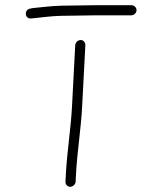

<svg xmlns="http://www.w3.org/2000/svg" viewBox="-20 -642 564 739"><path d="M269.5 -468 257.2 -233C252.6 -144.9 238.1 -58.5 233.5 28C233 38 232.5 48 232 58C231.4 67.7 239.9 77 250 77C260 77 270.5 67.7 271 58C271.5 48.3 272 38.7 272.5 29C277 -57.8 291.6 -144.3 296.2 -233L308.5 -468C309.1 -478.6 301.2 -488 290.6 -488C280 -488 270.1 -478.6 269.5 -468ZM349.6 -583H485.6C495.3 -583 505 -591.9 505.5 -602C506.1 -612 497.3 -622 485.6 -622H350.6C304.3 -622 257.6 -620 213.4 -620C173.8 -618.8 139.6 -613.9 107 -611L96.9 -609C71.5 -605.8 74.8 -567.9 99.9 -571L110.9 -572C142.7 -575.2 172.1 -579.7 212.4 -581C255.4 -581 303.1 -583 347.5 -583Z"/></svg>

Font: Just Breathe
Style: Obl1
Weight: 400
Foundry: Cannot Into Space Fonts
Version: Version 0.72